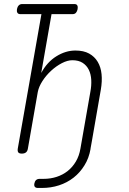

<svg xmlns="http://www.w3.org/2000/svg" viewBox="-20 -750 640 950"><path d="M81 -680Q70 -680 66 -687Q62 -694 64 -705Q66 -716 72.5 -723Q79 -730 90 -730H348Q359 -730 362.5 -723Q366 -716 364 -705Q362 -694 356 -687Q350 -680 339 -680H235L184 -389Q213 -443 259 -471.5Q305 -500 353 -500Q394 -500 421 -485Q448 -470 463.5 -444Q479 -418 482.5 -383Q486 -348 479 -307L435 -54L428 -15V-13Q420 33 398 68Q376 104 344 129Q312 154 272 167Q232 180 187 180H168Q157 180 152.5 174.5Q148 169 150 158Q152 147 158.5 141Q165 135 176 135H195Q230 135 260.5 125Q291 115 315 96Q339 77 355.5 49Q372 21 378 -15L427 -295Q433 -326 431.5 -354.5Q430 -383 419.5 -404.5Q409 -426 389 -439Q369 -452 338 -452Q314 -452 286 -437.5Q258 -423 233 -400Q208 -377 190 -349Q172 -321 167 -295L118 -15Q116 -2 108.5 4Q101 10 88 10Q75 10 70.5 4Q66 -2 68 -15L185 -680Z"/></svg>

Font: Maple Mono Thin
Style: Italic
Weight: 250
Italic angle: -10°
Monospace: yes
Designer: subframe7536
Version: Version 7.000